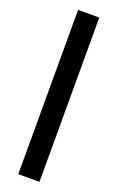

<svg xmlns="http://www.w3.org/2000/svg" viewBox="-167 -910 584 953"><g transform="rotate(20 125.5 -434.0)"><path d="M68.8 0V-867.7H180.7V0Z"/></g></svg>

Font: Antonio SemiBold
Style: Regular
Weight: 600
Designer: Vernon Adams
Foundry: Vernon Adams
Version: Version 1.002